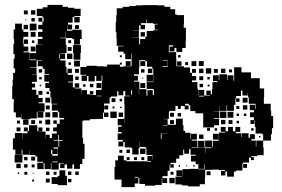

<svg xmlns="http://www.w3.org/2000/svg" viewBox="-20 -742 1157 788"><path d="M1093 -266H1101V-216H1096V-191H1092V-165H1060V-191H1056V-194H1029V-221H1026V-247H1024V-233H1008V-249H1022V-261H1006V-281H1022V-290H1005V-312H1027V-295H1029V-316H1001V-343H998V-361H997V-350H975V-370H969V-348H949V-338H946V-311H940V-287H912V-310H910V-287H882V-307H881V-286H858V-285H880V-257H858V-254H879V-228H858V-219H814V-277H782V-286H761V-310H755V-316H740V-309H754V-293H738V-307H722V-295H710V-307H700V-287H675V-282H673V-254H651V-253H668V-230H702V-255H730V-228H733V-205H740V-197H762V-172H764V-193H788V-169H767V-165H790V-137H767V-135H790V-137H822V-114H823V-134H848V-137H822V-165H850V-139H853V-164H877V-169H854V-193H878V-170H879V-198H904V-201H886V-221H906V-203H916V-221H936V-203H946V-221H966V-201H948V-195H970V-180H972V-195H1000V-177H1006V-191H1026V-171H1012V-165H1030V-141H1032V-165H1060V-137H1062V-105H1036V-101H1012V-97H1022V-85H1010V-95H1002V-75H977V-70H975V-42H949V-38H940V-17H912V-38H905V-22H887V-40H903V-44H879V-46H852V-45H822V-15H821V14H800V23H752V19H726V15H700V-17H726V-19H704V-43H728V-21H729V-48H758V-49H794V-47H820V-68H818V-49H794V-68H783V-79H764V-103H783V-107H762V-130H756V-111H736V-128H732V-105H716V-91H703V-74H680V-68H693V-54H679V-67H676V-41H668V-19H647V-11H666V9H646V-10H644V17H617V20H575V13H552V-12H548V11H533V26H479V-5H450V-57H453V-84H464V-103H488V-84H499V-80H585V-77H600V-80H585V-102H606V-106H581V-133H578V-139H554V-160H553V-134H549V-108H523V-134H519V-137H492V-159H486V-141H466V-161H484V-168H463V-194H479V-200H465V-222H479V-228H463V-254H489V-238H490V-257H491V-315H490V-347H513V-349H494V-368H486V-351H466V-368H461V-346H435V-342H430V-317H407V-280H403V-254H374V-253H349V-248H322V-245H318V-176H321V-152H327V-90H318V-69H308V-49H284V-67H277V-50H255V-67H245V-52H227V-70H242V-72H221V-46H191V-72H189V-48H163V-72H159V-48H133V-74H157V-78H133V-100H125V-106H101V-125H100V-107H72V-128H69V-108H43V-128H33V-174H41V-196H71V-174H72V-195H93V-203H78V-219H94V-204H99V-228H133V-204H138V-219H154V-203H139V-202H167V-175H168V-189H184V-175H193V-194H213V-203H198V-219H213V-234H225V-252H243V-258H223V-283H218V-288H193V-314H216V-316H191V-342H187V-368H183V-381H166V-401H181V-407H162V-435H181V-438H163V-460H155V-470H135V-492H152V-494H130V-467H105V-465H130V-437H111V-436H131V-406H111V-399H124V-383H111V-374H129V-353H138V-340H155V-322H138V-318H163V-284H135V-283H158V-259H134V-282H131V-256H104V-253H68V-275H67V-260H45V-281H36V-321H37V-335H30V-387H32V-415H34V-443H42V-461H36V-501H40V-520H35V-562H38V-581H36V-621H42V-645H70V-621H76V-611H96V-591H76V-581H74V-562H77V-551H96V-531H77V-527H102V-495H129V-498H103V-524H128V-559H155V-560H135V-582H154V-591H136V-611H154V-622H137V-640H154V-653H159V-670H155V-676H131V-706H155V-712H175V-722H237V-714H259V-710H285V-706H311V-676H285V-672H278V-649H259V-641H276V-621H256V-638H255V-616H277V-620H315V-582H308V-559H284V-582H277V-586H251V-612H250V-587H227V-585H250V-558H253V-524H227V-522H247V-500H227V-494H249V-468H253V-443H257V-460H275V-442H258V-435H280V-407H259V-404H279V-383H287V-400H305V-382H288V-379H314V-355H315V-372H337V-355H349V-368H363V-354H350V-352H374V-373H397V-380H398V-409H400V-432H397V-410H375V-430H369V-408H343V-430H337V-410H315V-432H335V-435H310V-467H335V-472H377V-470H405V-469H420V-477H472V-468H487V-470H520V-522H518V-499H494V-522H487V-530H465V-552H487V-554H459V-583H458V-610H455V-652H457V-680H459V-708H483V-714H510V-717H537V-720H566V-721H626V-720H655V-714H679V-704H699V-682H707V-680H735V-642H734V-628H743V-574H742V-545H728V-529H704V-545H696V-531H676V-551H690V-556H673V-528H703V-499H704V-470H735V-465H760V-443H768V-430H785V-412H768V-405H790V-378H793V-352H794V-373H818V-350H842V-352H827V-370H845V-355H850V-377H852V-405H873V-409H854V-433H878V-414H880V-437H912V-414H914V-433H938V-411H941V-466H971V-445H1010V-421H1046V-379H1064V-343H1063V-316H1091V-288H1093ZM107 -700H125V-682H107ZM78 -699H94V-683H78ZM307 -672V-650H285V-672ZM138 -653V-669H154V-653ZM123 -668V-654H109V-668ZM88 -663V-659H84V-663ZM580 -661V-647H559V-640H575V-622H557V-638H551V-616H525V-615H550V-587H523V-586H551V-560H555V-582H576V-591H582V-615H609V-618H628V-620H615V-642H628V-644H609V-647H582V-661ZM102 -645H130V-617H102ZM77 -640H95V-622H77ZM304 -639V-623H288V-639ZM106 -611H126V-591H106ZM575 -592H557V-610H575ZM77 -580H95V-562H77ZM260 -565V-577H272V-565ZM111 -566V-576H121V-566ZM312 -525H310V-497H282V-525H280V-557H312ZM126 -531H106V-551H126ZM274 -533H258V-549H274ZM255 -522H277V-500H255ZM225 -520H222V-502H225ZM711 -506V-516H721V-506ZM472 -515H480V-507H472ZM576 -495H552V-465H550V-437H530V-431H546V-411H530V-407H552V-376H581V-350H585V-372H607V-353H612V-374H609V-377H582V-405H609V-407H582V-435H609V-460H605V-468H583V-491H576ZM647 -467H668V-494H649V-492H667V-470H647ZM284 -493H308V-469H284ZM496 -471V-491H516V-471ZM576 -471H556V-491H576ZM766 -491H786V-471H766ZM796 -491H816V-471H796ZM725 -472H707V-490H725ZM752 -475H740V-487H752ZM271 -486V-476H261V-486ZM472 -485H480V-477H472ZM825 -462H847V-440H825ZM605 -442H587V-460H605ZM797 -460H815V-442H797ZM887 -460H905V-442H887ZM288 -459H304V-443H288ZM768 -459H784V-443H768ZM858 -459H874V-443H858ZM139 -458H153V-444H139ZM559 -458H573V-444H559ZM920 -457H932V-445H920ZM611 -434H610V-408H611ZM798 -429H814V-413H798ZM303 -428V-414H289V-428ZM141 -426H151V-416H141ZM831 -426H841V-416H831ZM568 -423V-419H564V-423ZM376 -381V-401H396V-381ZM556 -401H576V-381H556ZM349 -398H363V-384H349ZM813 -398V-384H799V-398ZM321 -386V-396H331V-386ZM840 -395V-387H832V-395ZM149 -394V-388H143V-394ZM551 -375H550V-354H551ZM522 -354V-371H518V-354ZM138 -369H154V-353H138ZM171 -356V-366H181V-356ZM377 -347H397V-349H377ZM797 -349V-346H817V-349ZM186 -321H166V-341H186ZM996 -321H976V-341H996ZM438 -339H454V-323H438ZM963 -338V-324H949V-338ZM471 -336H481V-326H471ZM995 -292H977V-310H995ZM184 -309V-293H168V-309ZM424 -309V-293H408V-309ZM962 -295H950V-307H962ZM450 -305V-297H442V-305ZM479 -304V-298H473V-304ZM459 -258H433V-284H459ZM909 -258H883V-284H909ZM938 -259H914V-283H938ZM195 -282H217V-260H195ZM186 -261H166V-281H186ZM425 -280V-262H407V-280ZM485 -262H467V-280H485ZM694 -263H678V-279H694ZM723 -264H709V-278H723ZM961 -266H951V-276H961ZM991 -266H981V-276H991ZM75 -252H97V-230H75ZM186 -231H166V-251H186ZM905 -232H887V-250H905ZM108 -233V-249H124V-233ZM694 -233H678V-249H694ZM934 -233H918V-249H934ZM199 -234V-248H213V-234ZM50 -235V-247H62V-235ZM140 -235V-247H152V-235ZM961 -236H951V-246H961ZM650 -229V-227H667V-229ZM64 -203H48V-219H64ZM183 -218V-204H169V-218ZM842 -205H830V-217H842ZM871 -206H861V-216H871ZM1021 -206H1011V-216H1021ZM643 -194H666V-195H643V-194H640V-172H643ZM797 -190H815V-172H797ZM222 -188H219V-168H200V-165H220V-139H223V-164H238V-167H222ZM1049 -178H1043V-184H1049ZM819 -138H793V-164H819ZM195 -127H190V-110H195V-103H217V-110H218V-137H200V-132H217V-110H195ZM555 -132H577V-110H555ZM499 -128H513V-114H499ZM470 -115V-127H482V-115ZM72 -75H40V-107H72ZM607 -87H608V-101H607ZM124 -83H108V-99H124ZM93 -84H79V-98H93ZM512 -97V-85H500V-97ZM530 -85V-97H542V-85ZM572 -97V-85H560V-97ZM217 -79H195V-76H217ZM65 -52H47V-70H65ZM994 -53H978V-69H994ZM93 -54H79V-68H93ZM122 -55H110V-67H122ZM713 -58V-64H719V-58ZM773 -58V-64H779V-58ZM744 -59V-63H748V-59ZM224 -43H248V-20H255V18H217V13H192V-15H217V-20H224ZM844 -23H828V-39H844ZM169 -24V-38H183V-24ZM273 -24H259V-38H273ZM303 -24H289V-38H303ZM92 -25H80V-37H92ZM200 -25V-37H212V-25ZM680 -25V-37H692V-25ZM59 -28H53V-34H59ZM114 -29V-33H118V-29ZM547 -16H533V-13H547ZM697 10H675V-12H697ZM184 7H168V-9H184ZM273 6H259V-8H273ZM120 3H112V-5H120Z"/></svg>

Font: Rubik-Storm
Style: Regular
Weight: 400
Designer: NaN (generative design), Hubert & Fischer (Rubik source font outlines)
Foundry: NaN, Hubert & Fischer
Version: Version 1.000